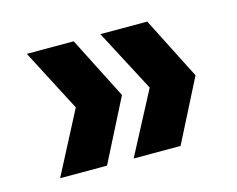

<svg xmlns="http://www.w3.org/2000/svg" viewBox="-61 -556 643 522"><g transform="rotate(-15 260.5 -295.0)"><path d="M389 -120H257L349 -295L257 -470H389L478 -295ZM182 -120H50L141 -295L50 -470H182L271 -295Z"/></g></svg>

Font: SVN-Poppins SemiBold
Style: Regular
Weight: 600
Designer: Ninad Kale (Devanagari), Jonny Pinhorn (Latin)
Foundry: Indian Type Foundry
Version: Version 3.002 2017